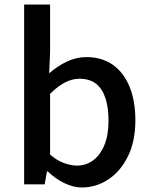

<svg xmlns="http://www.w3.org/2000/svg" viewBox="-20 -817 669 851"><path d="M343 14Q306 14 266 -5Q226 -24 192 -57H188L178 0H87V-797H202V-586L198 -492Q234 -524 276.5 -544Q319 -564 362 -564Q432 -564 480.5 -529.5Q529 -495 554.5 -432Q580 -369 580 -284Q580 -190 546.5 -123Q513 -56 459 -21Q405 14 343 14ZM321 -83Q361 -83 392.5 -106Q424 -129 442.5 -173.5Q461 -218 461 -282Q461 -340 447.5 -381.5Q434 -423 406 -445.5Q378 -468 332 -468Q300 -468 268 -451.5Q236 -435 202 -401V-132Q233 -105 264.5 -94Q296 -83 321 -83Z"/></svg>

Font: Noto Sans SC Medium
Style: Regular
Weight: 500
Designer: Ryoko NISHIZUKA  (kana, bopomofo & ideographs); Paul D. Hunt (Latin, Greek & Cyrillic); Sandoll Communications , Soo-you
Foundry: Adobe
Version: Version 2.004-H2;hotconv 1.0.118;makeotfexe 2.5.65603